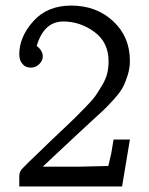

<svg xmlns="http://www.w3.org/2000/svg" viewBox="-20 -675 540 695"><path d="M49.8 0Q49.8 0 49.8 -37.1Q49.8 -52.2 59.3 -63.2Q68.8 -74.2 141.1 -143.1Q161.1 -163.1 197.5 -197Q233.9 -231 249.5 -246.6Q265.1 -262.2 290.5 -288.1Q315.9 -314 326.9 -330.1Q337.9 -346.2 350.8 -368.2Q363.8 -390.1 368.4 -410.6Q373 -431.2 373 -453.1Q373 -522 321.5 -559.6Q270 -597.2 209 -597.2Q139.2 -597.2 112.8 -508.8Q134.8 -491.7 134.8 -471.2Q134.8 -455.1 121.8 -442.6Q108.9 -430.2 91.8 -430.2Q84 -430.2 75.4 -433.1Q66.9 -436 58.3 -447.5Q49.8 -459 49.8 -479Q49.8 -541 100.3 -597.9Q150.9 -654.8 237.8 -654.8Q328.6 -654.8 389.4 -598.4Q450.2 -542 450.2 -455.1Q450.2 -428.2 442.1 -402.6Q434.1 -377 424.6 -358.9Q415 -340.8 392.1 -315.4Q369.1 -290 355.5 -277.1Q341.8 -264.2 309.8 -235.1Q277.8 -206.1 264.2 -192.9L134.8 -71.8H271L372.1 -74.2L382.8 -120.1L391.1 -169.9H450.2L421.9 0Z"/></svg>

Font: CMU Concrete
Style: Roman
Weight: 500
Version: Version 0.7.0